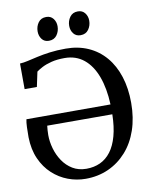

<svg xmlns="http://www.w3.org/2000/svg" viewBox="-102 -1026 881 1111"><g transform="rotate(-10 339.0 -470.0)"><path d="M310.5 11Q257.5 11 207.5 -7.8Q157.5 -26.5 117 -63.8Q76.5 -101 52 -156Q27.5 -211 26 -283Q26 -314.5 27 -342.5Q28 -370.5 32 -388H526Q522 -483.5 496 -553.2Q470 -623 423.2 -660.8Q376.5 -698.5 311 -698.5Q265.5 -698.5 232.5 -690Q199.5 -681.5 177.2 -669.8Q155 -658 142.5 -648.5L124 -561.5H52L51.5 -712Q72.5 -713 98.5 -719Q124.5 -725 157.8 -732.5Q191 -740 232.8 -745.5Q274.5 -751 326.5 -751Q399.5 -751 458.5 -724.8Q517.5 -698.5 559.2 -649.5Q601 -600.5 623.2 -531.2Q645.5 -462 645.5 -376.5Q645.5 -288.5 621 -217Q596.5 -145.5 551.2 -94.8Q506 -44 444.8 -16.5Q383.5 11 310.5 11ZM325 -45.5Q369.5 -45.5 406 -62.2Q442.5 -79 469 -114Q495.5 -149 510.2 -202.8Q525 -256.5 526.5 -330L144 -330.5Q142.5 -317 141.5 -303.8Q140.5 -290.5 140.5 -275.5Q140.5 -237 152 -196.5Q163.5 -156 186.5 -121.8Q209.5 -87.5 244.2 -66.5Q279 -45.5 325 -45.5ZM239 -812.5Q213 -812.5 198.5 -831.5Q184 -850.5 184 -877Q184 -906 200 -928.5Q216 -951 246.5 -951H247.5Q273.5 -951 288.2 -932Q303 -913 303 -887Q303 -858 286.8 -835.2Q270.5 -812.5 240 -812.5ZM425 -812.5Q399 -812.5 384.2 -831.5Q369.5 -850.5 369.5 -877Q369.5 -906 385.8 -928.5Q402 -951 432.5 -951H433.5Q459.5 -951 474.2 -932Q489 -913 489 -887Q489 -858 472.8 -835.2Q456.5 -812.5 426 -812.5Z"/></g></svg>

Font: Merriweather 20pt
Style: Regular
Weight: 400
Version: Version 2.100